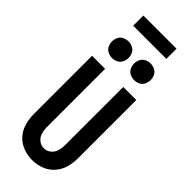

<svg xmlns="http://www.w3.org/2000/svg" viewBox="-364 -1185 1228 1228"><g transform="rotate(45 250.0 -570.5)"><path d="M150 -815Q130 -815 111.5 -824Q93 -833 84 -851.5Q75 -870 75 -890Q75 -910 84 -928.5Q93 -947 111.5 -956Q130 -965 150 -965Q170 -965 188.5 -956Q207 -947 216 -928.5Q225 -910 225 -890Q225 -870 216 -851.5Q207 -833 188.5 -824Q170 -815 150 -815ZM350 -815Q330 -815 311.5 -824Q293 -833 284 -851.5Q275 -870 275 -890Q275 -910 284 -928.5Q293 -947 311.5 -956Q330 -965 350 -965Q370 -965 388.5 -956Q407 -947 416 -928.5Q425 -910 425 -890Q425 -870 416 -851.5Q407 -833 388.5 -824Q370 -815 350 -815ZM250 8Q209 8 169.5 -6.5Q130 -21 101.5 -52.5Q73 -84 61.5 -124.5Q50 -165 50 -206V-735H168V-206Q168 -181 175.5 -156Q183 -131 204 -114.5Q225 -98 250 -98Q275 -98 296 -114.5Q317 -131 324.5 -156Q332 -181 332 -206V-735H450V-206Q450 -165 438.5 -124.5Q427 -84 398.5 -52.5Q370 -21 330.5 -6.5Q291 8 250 8ZM100 -1057V-1149H400V-1057Z"/></g></svg>

Font: Iosevka SS01
Style: Bold
Weight: 700
Monospace: yes
Designer: Belleve Invis
Foundry: Belleve Invis
Version: 2.3.3; ttfautohint (v1.8.3)